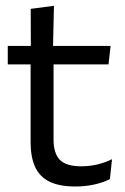

<svg xmlns="http://www.w3.org/2000/svg" viewBox="-20 -641 436 670"><path d="M243.4 9.8Q187 9.8 152.6 -7.2Q118.2 -24.2 102.5 -58.6Q86.8 -93 86.8 -144.6V-452.3H166.9V-153.9Q166.9 -105.9 188.9 -83.3Q210.9 -60.7 263.1 -60.7Q292.5 -60.7 319.8 -67.1Q347.1 -73.5 370.8 -85.5L363.6 -16.1Q339.8 -3.9 308.4 3Q276.9 9.8 243.4 9.8ZM7.1 -416.2V-480.8H365.9L358.7 -416.2ZM87.6 -473.1 87.2 -610.1 168.3 -620.7 164.9 -473.1Z"/></svg>

Font: Anek Tamil Medium
Style: Regular
Weight: 500
Designer: Aadarsh Rajan (Tamil), Yesha Goshar (Latin)
Foundry: Ek Type
Version: Version 1.003